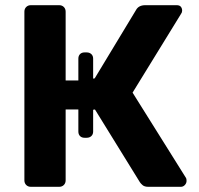

<svg xmlns="http://www.w3.org/2000/svg" viewBox="-20 -720 766 740"><path d="M99 0Q88 0 81 -7Q74 -14 74 -25V-675Q74 -686 81 -693Q88 -700 99 -700H208Q219 -700 226 -693Q233 -686 233 -675V-410H282V-494Q282 -505 288.5 -511.5Q295 -518 306 -518H314Q325 -518 332 -511.5Q339 -505 339 -494V-417L345 -418L504 -681Q514 -700 540 -700H661Q672 -700 677 -694Q682 -688 682 -679Q682 -672 678 -667L491 -363L697 -34Q699 -31 699 -23Q699 -14 692.5 -7Q686 0 677 0H552Q537 0 529.5 -6.5Q522 -13 519 -18L346 -298L339 -297V-213Q339 -202 332 -195.5Q325 -189 314 -189H306Q295 -189 288.5 -195.5Q282 -202 282 -213V-298H233V-25Q233 -14 226 -7Q219 0 208 0Z"/></svg>

Font: Fz Rubik SemBd
Style: Regular
Weight: 600
Designer: Hubert and Fischer
Foundry: Hubert and Fischer
Version: Vit hóa bi FontZin.com